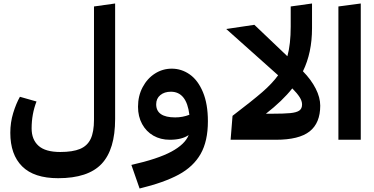

<svg xmlns="http://www.w3.org/2000/svg" viewBox="-20 -800 2139 1099"><path d="M639 -780V-119Q639 56 561.5 138Q484 220 313 220Q175 220 107 152.5Q39 85 39 -40Q39 -99 55.5 -153Q72 -207 94 -246L189 -219Q161 -147 161 -65Q161 -1 200.5 34.5Q240 70 325 70Q396 70 438 52.5Q480 35 499 -5Q518 -45 518 -115V-763Z M1170 -106Q1170 8 1128.5 81Q1087 154 1003 199.5Q919 245 779 279L732 144Q883 110 961 68Q1039 26 1060 -27Q1021 0 952 0Q899 0 858 -23.5Q817 -47 793.5 -90Q770 -133 770 -189Q770 -251 796.5 -301Q823 -351 867 -379Q911 -407 963 -407Q1019 -407 1066 -374Q1113 -341 1141.5 -273Q1170 -205 1170 -106ZM983 -128Q1025 -128 1064 -143Q1048 -275 958 -275Q921 -275 897.5 -255.5Q874 -236 874 -203Q874 -128 983 -128Z M1813 -195Q1813 -96 1752.5 -48Q1692 0 1559 0H1300L1311 -137Q1425 -224 1481 -272.5Q1537 -321 1572 -369L1275 -634L1436 -658L1625 -478Q1644 -547 1644 -648V-763L1766 -780V-638Q1766 -498 1714 -392Q1761 -344 1787 -293Q1813 -242 1813 -195ZM1709 -202Q1709 -222 1695 -244Q1681 -266 1653 -294Q1597 -223 1502 -149H1533Q1605 -149 1641 -152.5Q1677 -156 1693 -167Q1709 -178 1709 -202Z M1917 0V-763L2045 -780V0Z"/></svg>

Font: FiraGOUPP
Style: Bold
Weight: 700
Designer: bBox Type
Foundry: bBox Type GmbH
Version: Version 1.001